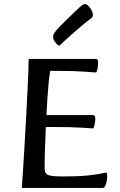

<svg xmlns="http://www.w3.org/2000/svg" viewBox="-20 -931 593 951"><path d="M88 0Q90 -20 93 -71Q96 -122 100.5 -192.5Q105 -263 109 -342Q113 -421 117 -498.5Q121 -576 122 -639H457Q466 -639 466 -619Q466 -605 462.5 -588.5Q459 -572 455 -572Q451 -572 399 -576Q347 -580 259 -580H229Q225 -562 221.5 -526.5Q218 -491 215 -447Q212 -403 210 -361H442Q452 -361 452 -341Q452 -327 448 -311Q444 -295 440 -295Q436 -295 385 -298.5Q334 -302 242 -302H207Q205 -254 203 -200Q201 -146 201 -101Q201 -82 207 -73Q213 -64 232 -60.5Q251 -57 290 -57Q365 -57 411 -61.5Q457 -66 479.5 -71Q502 -76 506 -76Q511 -76 511 -56Q511 -47 508.5 -33.5Q506 -20 501 -10Q496 0 489 0ZM273 -704Q262 -710 252.5 -723Q243 -736 243 -747Q243 -759 250 -769Q255 -777 271.5 -794.5Q288 -812 309 -832.5Q330 -853 348.5 -870.5Q367 -888 374 -895Q384 -904 390 -907.5Q396 -911 401 -911Q409 -911 418 -901.5Q427 -892 433.5 -880Q440 -868 440 -858Q440 -854 438.5 -849Q437 -844 431 -840Q413 -827 388 -806Q363 -785 338 -763Q313 -741 295.5 -724.5Q278 -708 273 -704Z"/></svg>

Font: BriemHand
Style: Regular
Weight: 400
Designer: Gunnlaugur SE Briem, Eben Sorkin
Foundry: Sorkin Type
Version: Version 1.001; ttfautohint (v1.8.4.7-5d5b)